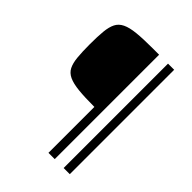

<svg xmlns="http://www.w3.org/2000/svg" viewBox="-232 -813 1082 1082"><g transform="rotate(45 309.0 -272.0)"><path d="M346 144V-222Q269 -222 219.5 -227Q170 -232 141 -245.5Q112 -259 99 -284.5Q86 -310 82 -351.5Q78 -393 78 -454Q78 -515 82 -556.5Q86 -598 99 -624Q112 -650 141 -664Q170 -678 219.5 -683Q269 -688 346 -688H396V144ZM467 144V-688H516V144Z"/></g></svg>

Font: Saira SemiExpanded Light
Style: Regular
Weight: 300
Width: 6
Designer: Hector Gatti with collaboration of the Omnibus-Type team
Foundry: Omnibus-Type
Version: Version 1.101